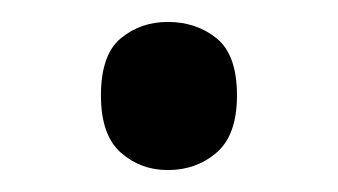

<svg xmlns="http://www.w3.org/2000/svg" viewBox="-20 -141 308 175"><path d="M72 -54Q72 -91 90 -106Q108 -121 133 -121Q159 -121 177.5 -106Q196 -91 196 -54Q196 -18 177.5 -2Q159 14 133 14Q108 14 90 -2Q72 -18 72 -54Z"/></svg>

Font: hexugurmukhi05
Style: Book
Weight: 400
Designer: Jelle Bosma - Monotype Design Team
Foundry: Monotype Imaging Inc.
Version: Version 2.003